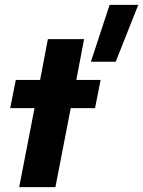

<svg xmlns="http://www.w3.org/2000/svg" viewBox="-20 -770 589 790"><path d="M122 -325H22L45 -441H145L177 -609H326L294 -441H394L371 -325H271L208 0H59ZM431 -750H549L456 -516H354Z"/></svg>

Font: Teachers
Style: Bold Italic
Weight: 700
Designer: Alfredo Marco Pradil & Chank Diesel
Version: Version 0.009